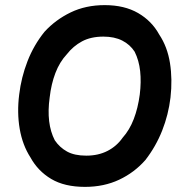

<svg xmlns="http://www.w3.org/2000/svg" viewBox="-20 -725 713 750"><path d="M548 -100Q505 -51 445.5 -23Q386 5 312 5Q232 5 180 -26Q128 -57 99 -110Q68 -158 57 -221.5Q46 -285 55 -356Q63 -423 87.5 -486Q112 -549 154 -601Q197 -648 256 -676.5Q315 -705 389 -705Q466 -705 519.5 -674Q573 -643 602 -590Q634 -542 644 -478.5Q654 -415 646 -344Q638 -277 613.5 -215Q589 -153 548 -100ZM506 -523Q488 -551 457.5 -566.5Q427 -582 384 -582Q335 -582 300.5 -563.5Q266 -545 241 -513Q213 -483 196.5 -440Q180 -397 174 -344Q160 -243 194 -177Q213 -149 242 -133Q271 -117 317 -117Q364 -117 400 -135.5Q436 -154 459 -187Q486 -217 502.5 -260Q519 -303 526 -356Q532 -405 527.5 -447Q523 -489 506 -523Z"/></svg>

Font: Kulim Park
Style: Bold Italic
Weight: 700
Italic angle: -8°
Designer: Noponies / Dale Sattler
Foundry: Noponies
Version: Version 1.000; ttfautohint (v1.8.3)